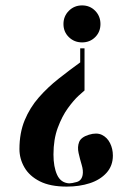

<svg xmlns="http://www.w3.org/2000/svg" viewBox="-20 -522 490 711"><path d="M309 -23Q338 -32 357.5 -22.5Q377 -13 387.5 8Q398 29 398 54Q398 92 374.5 118Q351 144 312.5 156.5Q274 169 227 169Q166 169 127.5 149.5Q89 130 70.5 98Q52 66 52 30Q52 -30 71.5 -77Q91 -124 124 -161.5Q157 -199 197 -230.5Q237 -262 277 -291V-343H293V-187Q289 -184 271 -167.5Q253 -151 231.5 -121.5Q210 -92 194 -49Q178 -6 178 50Q178 96 191.5 125.5Q205 155 236 157Q246 157 264 152Q282 147 286 126Q289 110 282.5 88.5Q276 67 271 44.5Q266 22 273 4Q280 -14 309 -23ZM352 -433Q352 -404 332.5 -384.5Q313 -365 284 -365Q255 -365 235 -384.5Q215 -404 215 -433Q215 -462 235 -482Q255 -502 284 -502Q313 -502 332.5 -482Q352 -462 352 -433Z"/></svg>

Font: Emberly Black
Style: Regular
Weight: 900
Designer: Rajesh Rajput
Foundry: Rajesh Rajput
Version: Version 1.000